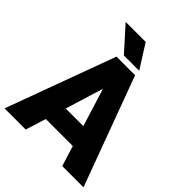

<svg xmlns="http://www.w3.org/2000/svg" viewBox="-248 -1040 1179 1179"><g transform="rotate(45 341.0 -450.5)"><path d="M499 0 458 -132.8H223.1L182.1 0H-2L259.3 -710.9H420.9L683.6 0ZM264.2 -265.1H417L340.3 -512.7ZM322.3 -901.4 419.4 -748H286.1L148.4 -901.4Z"/></g></svg>

Font: Vazirmatn RD UI Black
Style: Regular
Weight: 900
Designer: Saber Rastikerdar
Foundry: Saber Rastikerdar
Version: Version 33.003